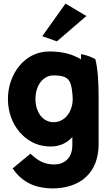

<svg xmlns="http://www.w3.org/2000/svg" viewBox="-20 -801 604 1067"><path d="M215 -600 296 -571 460 -712 344 -781ZM278 -122C215 -122 177 -181 177 -251C177 -325 218 -382 278 -382C349 -382 368 -362 377 -318C380 -305 384 -267 384 -251C384 -182 342 -122 278 -122ZM149 53 50 135 56 143C118 229 202 245 270 246C428 246 528 158 528 0V-257C528 -346 524 -414 510 -472C491 -483 468 -492 442 -498L430 -500V-471C385 -499 329 -515 253 -515C117 -515 24 -389 24 -251C24 -105 124 5 241 12C249 13 260 13 268 13C316 11 352 -7 382 -39V6C382 81 334 113 282 113C225 113 190 91 149 53Z"/></svg>

Font: Bluebird
Style: SfBdNrw
Weight: 700
Designer: Jasper
Foundry: Cannot Into Space Fonts
Version: Version 0.98